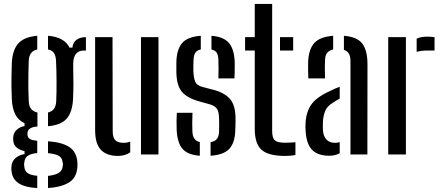

<svg xmlns="http://www.w3.org/2000/svg" viewBox="-20 -790 2258 982"><path d="M170.5 172Q108 168.5 76 147.5Q44 126.5 39.5 88.5Q38.5 83 38 76Q37.5 69 38.5 62Q40 35 59 18.8Q78 2.5 105.5 -2V-17Q51.5 -29.5 48 -69.5Q47 -77 47.2 -81.2Q47.5 -85.5 48 -91Q49 -111 65.5 -126.2Q82 -141.5 105.5 -145V-160Q74 -174.5 58.5 -204.5Q43 -234.5 40.5 -281.5Q39 -319.5 38.5 -347.2Q38 -375 38.8 -403.2Q39.5 -431.5 40.5 -470Q44.5 -537 74.8 -569.2Q105 -601.5 170.5 -607V-537Q128.5 -528.5 127 -478Q126 -448 125.2 -411.2Q124.5 -374.5 125 -338Q125.5 -301.5 127 -273Q128 -246.5 139.5 -232.8Q151 -219 171.5 -214.5V-143Q144.5 -141 132.5 -132Q120.5 -123 120.5 -107.5V-102.5Q120.5 -87.5 131.5 -80Q142.5 -72.5 170.5 -70V-7Q141.5 -5 124 5.5Q106.5 16 104.5 40Q103 45.5 103.2 51.8Q103.5 58 104.5 63.5Q106.5 87 124 97Q141.5 107 170.5 109ZM225.5 -144.5V-214.5Q245 -219.5 255.5 -232.5Q266 -245.5 267.5 -272.5Q269.5 -317.5 269.2 -374.2Q269 -431 266.5 -480.5Q265 -505.5 255.8 -519Q246.5 -532.5 225.5 -537V-607Q309 -600.5 335.5 -546.5H350.5Q352.5 -572.5 371 -586.2Q389.5 -600 419.5 -600V-531.5H408Q383 -531.5 368.8 -515Q354.5 -498.5 354.5 -463V-437Q355.5 -391.5 355.5 -359.2Q355.5 -327 353.5 -281.5Q349.5 -214.5 320.2 -182.2Q291 -150 225.5 -144.5ZM225.5 171.5V109.5Q257 106.5 277 96.2Q297 86 300.5 62Q303.5 50 300 37.5Q296.5 13.5 276.5 4.8Q256.5 -4 225.5 -6.5V-67.5Q296 -62.5 333.2 -38.8Q370.5 -15 375.5 36Q376 42.5 376.2 50.8Q376.5 59 375.5 68Q370.5 122.5 329 145.5Q287.5 168.5 225.5 171.5Z M466.5 -125V-600H555.5L556.5 -117.5Q556.5 -87 569.5 -73.2Q582.5 -59.5 612.5 -59.5Q631.5 -59.5 646 -66V-10.5Q619 7.5 582.5 7.5Q526 7.5 496.2 -23.5Q466.5 -54.5 466.5 -125ZM701 0V-600H790.5V0Z M1057 6.5V-63Q1079.5 -66.5 1089.8 -80Q1100 -93.5 1100.5 -120Q1101 -141.5 1101 -152.8Q1101 -164 1100.5 -183Q1100 -215.5 1090.8 -231.5Q1081.5 -247.5 1054.5 -256L997 -272Q936 -289.5 909.8 -321.2Q883.5 -353 882 -419Q881.5 -448 882 -470.5Q883.5 -537.5 911.5 -569.8Q939.5 -602 1007 -607V-537Q987.5 -533 979 -520.2Q970.5 -507.5 970 -482Q969.5 -473.5 969 -459.8Q968.5 -446 969 -427.5Q970 -394 978 -373.5Q986 -353 1016.5 -345L1070.5 -331Q1128.5 -316 1156.5 -283.5Q1184.5 -251 1184.5 -186Q1184.5 -169 1184.5 -156.2Q1184.5 -143.5 1183.5 -126.5Q1182 -61 1153.5 -29.5Q1125 2 1057 6.5ZM1097 -389Q1098 -412 1097.8 -439Q1097.5 -466 1097 -482.5Q1096.5 -507 1088.8 -519.8Q1081 -532.5 1061.5 -536.5V-607Q1124 -602 1151 -570.2Q1178 -538.5 1180.5 -472Q1180.5 -464.5 1180.5 -448.8Q1180.5 -433 1180.2 -416.2Q1180 -399.5 1179 -389ZM883.5 -128.5Q882 -175 884.5 -213H964.5Q963 -181.5 963.2 -159Q963.5 -136.5 964 -119.5Q965 -71 1002 -63.5V6.5Q938.5 2 912.2 -30.2Q886 -62.5 883.5 -128.5Z M1233.5 -531.5V-600H1283V-770H1372V-120Q1372 -84.5 1385.8 -72.2Q1399.5 -60 1439.5 -60Q1454.5 -60 1465.5 -60.8Q1476.5 -61.5 1491 -62.5V2.5Q1469 7.5 1438.5 7.5Q1353 7.5 1318 -23.5Q1283 -54.5 1283 -130.5V-531.5ZM1412 -531.5V-600H1479.5V-531.5Z M1557 -389Q1556 -408 1555.8 -430.2Q1555.5 -452.5 1556 -473Q1558.5 -537 1586.8 -569.2Q1615 -601.5 1684 -607V-537Q1665 -533 1654.2 -520.8Q1643.5 -508.5 1642.5 -484.5Q1641.5 -471 1641.5 -451.8Q1641.5 -432.5 1641.8 -415Q1642 -397.5 1642.5 -389ZM1772.5 0V-478.5Q1772.5 -525 1739 -535V-607Q1807 -601.5 1833.2 -566.8Q1859.5 -532 1859.5 -461L1859 0ZM1543.5 -114.5Q1542.5 -126.5 1542.2 -139Q1542 -151.5 1543 -164Q1546.5 -218.5 1572.5 -255.8Q1598.5 -293 1667 -324Q1678.5 -330 1691.5 -335.8Q1704.5 -341.5 1717.5 -346.5V-285.5Q1710 -282 1702.2 -277Q1694.5 -272 1685.5 -266.5Q1653 -248 1642.5 -220.5Q1632 -193 1631.5 -163Q1631 -149.5 1631.2 -140Q1631.5 -130.5 1632 -120.5Q1634.5 -92 1650.2 -75.8Q1666 -59.5 1693.5 -59.5Q1707 -59.5 1717.5 -63V-6.5Q1696.5 6.5 1663.5 6.5Q1606 6.5 1577 -22.8Q1548 -52 1543.5 -114.5Z M2111 -524.5V-592Q2131.5 -602.5 2164 -602.5Q2184 -602.5 2202.5 -600V-531.5H2165Q2132.5 -531.5 2111 -524.5ZM1965.5 0V-600H2056V0Z"/></svg>

Font: Big Shoulders Stencil Text Medium
Style: Regular
Weight: 500
Designer: Patric King
Foundry: XO Type Co
Version: Version 1.000